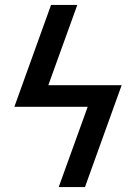

<svg xmlns="http://www.w3.org/2000/svg" viewBox="-20 -755 540 775"><path d="M323 0H217L334 -324H38L186 -735H292L175 -411H471Z"/></svg>

Font: Iosevka Term Curly SmBd Obl
Style: Regular
Weight: 600
Italic angle: -9°
Designer: Belleve Invis
Foundry: Belleve Invis
Version: Version 32.3.0